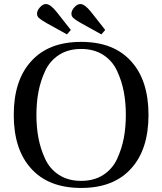

<svg xmlns="http://www.w3.org/2000/svg" viewBox="-20 -914 802 949"><path d="M163 -846Q163 -862 177.5 -878Q192 -894 207 -894Q229 -894 260 -855L330 -766L311 -744L210 -800Q182 -816 172.5 -825Q163 -834 163 -846ZM333 -846Q333 -862 347.5 -878Q362 -894 377 -894Q399 -894 430 -855L500 -766L481 -744L380 -800Q352 -816 342.5 -825Q333 -834 333 -846ZM133 -610Q219 -707 381 -707Q543 -707 629 -610Q714 -516 714 -346Q714 -176 629 -82Q543 15 381 15Q219 15 133 -82Q48 -176 48 -346Q48 -516 133 -610ZM170 -460Q160 -407 160 -346Q160 -285 170 -232Q180 -179 203 -129Q226 -79 271.5 -49.5Q317 -20 381 -20Q445 -20 490.5 -49.5Q536 -79 559 -129Q582 -179 592 -232Q602 -285 602 -346Q602 -407 592 -460Q582 -513 559 -563Q536 -613 490.5 -642.5Q445 -672 381 -672Q317 -672 271.5 -642.5Q226 -613 203 -563Q180 -513 170 -460Z"/></svg>

Font: Linguistics Pro
Style: Regular
Weight: 400
Designer: Stefan Peev, Context Ltd
Foundry: Stefan Peev, Context Ltd
Version: Version 001.000